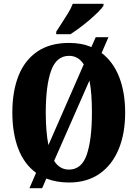

<svg xmlns="http://www.w3.org/2000/svg" viewBox="-20 -951 724 1011"><path d="M276 -784Q289 -805 306 -830.5Q323 -856 339 -882.5Q355 -909 363 -931H525V-921Q517 -908 497.5 -888.5Q478 -869 452.5 -847Q427 -825 400 -805Q373 -785 351 -771H276ZM170 -41Q107 -87 76 -168.5Q45 -250 45 -359Q45 -470 77.5 -552Q110 -634 176.5 -679.5Q243 -725 344 -725Q377 -725 406.5 -719.5Q436 -714 461 -703L484 -755H551L515 -672Q576 -626 607.5 -545.5Q639 -465 639 -358Q639 -247 604.5 -164.5Q570 -82 504 -36Q438 10 343 10Q277 10 224 -11L202 40H135ZM421 -612Q392 -657 344 -657Q277 -657 249 -578.5Q221 -500 221 -358Q221 -308 224.5 -265Q228 -222 235 -187ZM343 -58Q410 -58 437 -137Q464 -216 464 -358Q464 -408 461 -450.5Q458 -493 451 -527L265 -104Q294 -58 343 -58Z"/></svg>

Font: Noto Serif ExtraCondensed Black
Style: Regular
Weight: 900
Width: 2
Designer: Monotype Design Team
Foundry: Monotype Imaging Inc.
Version: Version 2.015; ttfautohint (v1.8.4.7-5d5b)